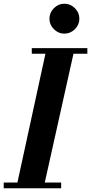

<svg xmlns="http://www.w3.org/2000/svg" viewBox="-27 -1013 490 1033"><path d="M60 0 224 -754H375L207 0ZM-7 0V-31H302V0ZM144 -724V-754H443V-724ZM318.9 -832Q287 -832 263 -856Q239 -880 239 -911.9Q239 -945 263 -969Q287 -993 318.9 -993Q352 -993 376 -969Q400 -945 400 -911.9Q400 -880 376 -856Q352 -832 318.9 -832Z"/></svg>

Font: Libre Bodoni
Style: Italic
Weight: 400
Italic angle: -13°
Designer: Pablo Impallari, Rodrigo Fuenzalida
Foundry: Impallari Type
Version: Version 2.005;gftools[0.9.23]